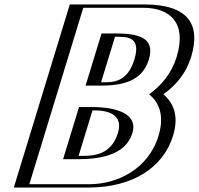

<svg xmlns="http://www.w3.org/2000/svg" viewBox="-20 -841 891 861"><path d="M408.3 -472 470.7 -676H494.7C569.7 -676 637.1 -671 607.5 -574C577.8 -477 507.3 -472 432.3 -472ZM369.8 -346H393.8C434.8 -346 563.3 -341 533.6 -244C503.9 -147 406.4 -142 331.4 -142H307.4ZM693.1 -419C739.6 -378 756.3 -315 730.9 -232C684.2 -79 538 0 377 0H67L318 -821H628C789 -821 858.9 -739 812.2 -586C790.8 -516 748.3 -459 693.1 -419ZM388.7 -457 460.3 -691H499.3C572.9 -691 656.2 -684.3 622.5 -574C588.8 -463.7 501.4 -457 427.7 -457ZM359.4 -361H398.4C435.2 -361 583.7 -358.8 548.6 -244C514.1 -131.1 398.5 -127 326.8 -127H287.8ZM680.8 -406.7C724.3 -368.3 739.9 -310.4 715.9 -232C672.4 -89.7 538.2 -15 381.6 -15H86.6L328.4 -806H623.4C778.3 -806 841.3 -730.4 797.2 -586C776.9 -519.6 737.4 -467 686.2 -430L668.7 -417.3ZM388.7 -457H427.7C501.4 -457 588.8 -463.7 622.5 -574C656.2 -684.3 572.9 -691 499.3 -691H460.3ZM359.4 -361 287.8 -127H326.8C398.5 -127 514.1 -131.1 548.6 -244C583.7 -358.8 435.2 -361 398.4 -361ZM680.8 -406.7 668.7 -417.3 686.2 -430C737.4 -467 776.9 -519.6 797.2 -586C841.3 -730.4 778.3 -806 623.4 -806H328.4L86.6 -15H381.6C538.2 -15 672.4 -89.7 715.9 -232C739.9 -310.4 724.3 -368.3 680.8 -406.7ZM408.3 -472H432.3C507.1 -472 577.9 -477.3 607.5 -574C637 -670.7 569.5 -676 494.7 -676H470.7ZM369.8 -346 307.4 -142H331.4C406.4 -142 504 -147 533.6 -244C563.3 -341.1 434.9 -346 393.8 -346ZM693.1 -419C749.7 -460.3 790.8 -516.2 812.2 -586C858.9 -738.9 788.9 -821 628 -821H318L67 0H377C538 0 684.2 -79.1 730.9 -232C756.4 -315.2 739.4 -377.7 693.1 -419ZM363.7 -457H427.7C525.1 -457 616.9 -473.9 647.5 -574C678.1 -674.1 596.7 -691 499.3 -691H435.3ZM334.4 -361 262.8 -127H326.8C419.1 -127 542.2 -141.2 573.6 -244C605.6 -348.5 455.6 -361 398.4 -361ZM648.7 -418.1 655.7 -411.9C698.4 -374.2 715.8 -313.5 690.9 -232C643.9 -78.1 500.3 -15 381.6 -15H111.6L353.4 -806H623.4C739 -806 819.7 -741.6 772.2 -586C749.3 -511.3 703.7 -457.9 648.7 -418.1ZM433.3 -472 495.7 -676C545.4 -675.9 615.1 -680.6 582.5 -574C549.8 -467.2 482.5 -472.1 433.3 -472ZM394.8 -346C417.4 -346 541.2 -350.8 508.6 -244C475.9 -137.2 386 -142 332.4 -142ZM713.1 -418.2C770.8 -460 814.8 -512.9 837.2 -586C880.5 -727.9 827.9 -821 628 -821H293L42 0H377C575.7 0 712.7 -90.6 755.9 -232C781.8 -316.5 762.1 -375 713.1 -418.2Z"/></svg>

Font: Hussar Outliner
Style: Obl
Weight: 700
Foundry: Cannot Into Space Fonts
Version: Version 0.92